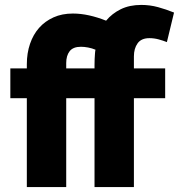

<svg xmlns="http://www.w3.org/2000/svg" viewBox="-20 -760 727 780"><path d="M587 -605Q554 -605 539 -584Q524 -563 524 -531V-482H651V-361H524V0H364V-361H249V0H89V-361H22V-482H89V-499Q89 -544 102 -582Q115 -620 139 -647Q163 -674 197.5 -689.5Q232 -705 276 -705Q308 -705 342 -697.5Q376 -690 411 -676Q435 -705 470.5 -722.5Q506 -740 554 -740Q589 -740 622 -731Q655 -722 687 -709L658 -589Q643 -595 624.5 -600Q606 -605 587 -605ZM364 -482Q364 -485 364 -496Q364 -507 364.5 -520Q365 -533 366 -544.5Q367 -556 368 -558Q354 -564 338 -567Q322 -570 309 -570Q277 -570 263 -552Q249 -534 249 -504V-482Z"/></svg>

Font: Oxford Sans
Style: Regular
Weight: 800
Designer: Matt McInerney, Pablo Impallari, Rodrigo Fuenzalida
Foundry: Matt McInerney, Pablo Impallari, Rodrigo Fuenzalida
Version: Version 3.000g; ttfautohint (v1.5) -l 8 -r 28 -G 28 -x 14 -D